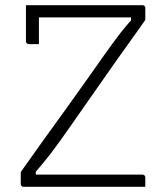

<svg xmlns="http://www.w3.org/2000/svg" viewBox="-20 -720 640 740"><path d="M540 0H71Q66 0 63 -3Q60 -6 60 -11V-57Q102 -117 145 -176.5Q188 -236 234.5 -300.5Q281 -365 334 -440Q362 -480 381.5 -507.5Q401 -535 416 -555.5Q431 -576 445.5 -594.5Q460 -613 477.5 -633Q495 -653 520 -680L485 -621V-676L508 -653Q428 -653 364 -653Q300 -653 245.5 -653Q191 -653 138 -653H114Q107 -653 101.5 -654.5Q96 -656 92 -660.5Q88 -665 85 -674.5Q82 -684 80 -700H529Q533 -700 535 -698.5Q537 -697 538.5 -695Q540 -693 540 -689V-643Q535 -635 506 -595Q477 -555 430 -488.5Q383 -422 321 -333Q283 -278 256.5 -240.5Q230 -203 211.5 -177Q193 -151 176.5 -129.5Q160 -108 141 -85.5Q122 -63 96 -32L118 -73V-19L100 -47Q181 -47 245 -47Q309 -47 364 -47Q419 -47 472 -47H529Q534 -47 537 -44Q540 -41 540 -36Q540 -27 540 -18Q540 -9 540 0ZM130 -550Q120 -550 110.5 -550Q101 -550 91 -550Q88 -550 85.5 -551.5Q83 -553 81.5 -555.5Q80 -558 80 -561Q80 -578 80 -595.5Q80 -613 80 -630.5Q80 -648 80 -665.5Q80 -683 80 -700Q100 -700 111 -697Q122 -694 126 -687.5Q130 -681 130 -669Q130 -650 130 -630Q130 -610 130 -590Q130 -570 130 -550Z"/></svg>

Font: Recursive Monospace Light
Style: Regular
Weight: 300
Version: Version 1.047